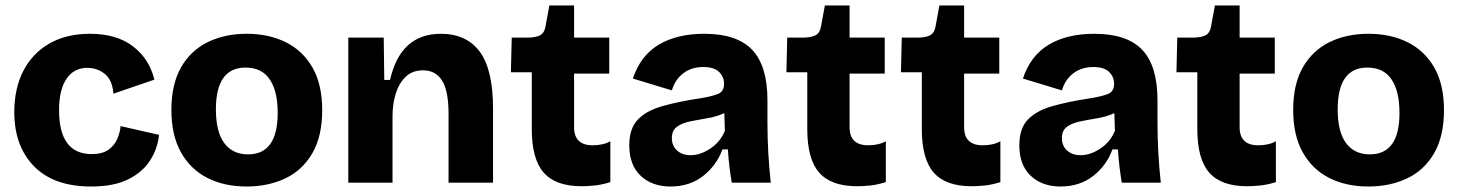

<svg xmlns="http://www.w3.org/2000/svg" viewBox="-20 -665 5309 699"><path d="M312 14Q176 14 104 -59.5Q32 -133 32 -257Q32 -342 64.5 -406Q97 -470 159 -506Q221 -542 307 -542Q405 -542 464.5 -496Q524 -450 542 -375L393 -324Q389 -374 361.5 -396Q334 -418 298 -418Q249 -418 222 -378Q195 -338 195 -264Q195 -104 314 -104Q353 -104 375 -120Q397 -136 407 -159.5Q417 -183 419 -206L559 -174Q554 -124 526.5 -81Q499 -38 446.5 -12Q394 14 312 14Z M878 14Q797 14 735.5 -17Q674 -48 639 -110Q604 -172 604 -265Q604 -358 639 -419.5Q674 -481 736 -511.5Q798 -542 878 -542Q959 -542 1021 -511Q1083 -480 1118 -418.5Q1153 -357 1153 -264Q1153 -169 1117 -107Q1081 -45 1018.5 -15.5Q956 14 878 14ZM883 -103Q991 -103 991 -254Q991 -333 962 -376Q933 -419 874 -419Q766 -419 766 -267Q766 -185 796.5 -144Q827 -103 883 -103Z M1248 0V-528H1377L1379 -374H1400Q1438 -542 1585 -542Q1678 -542 1726.5 -477Q1775 -412 1775 -269V0H1613V-251Q1613 -334 1589.5 -371.5Q1566 -409 1520 -409Q1482 -409 1457.5 -386Q1433 -363 1421 -325Q1409 -287 1409 -241V0Z M2097 13Q2003 13 1959.5 -36.5Q1916 -86 1916 -195V-402H1840L1843 -528H1898Q1930 -528 1946 -536.5Q1962 -545 1966 -569L1980 -645H2070V-528H2198V-397H2070V-202Q2070 -136 2138 -136Q2157 -136 2174 -140Q2191 -144 2202 -151V-2Q2170 8 2143.5 10.5Q2117 13 2097 13Z M2421 14Q2354 14 2312.5 -25Q2271 -64 2271 -136Q2271 -197 2302 -229.5Q2333 -262 2391 -278.5Q2449 -295 2528 -307Q2572 -314 2594 -323Q2616 -332 2616 -360Q2616 -385 2598 -403Q2580 -421 2540 -421Q2498 -421 2468 -398.5Q2438 -376 2426 -336L2284 -379Q2312 -463 2378.5 -502.5Q2445 -542 2544 -542Q2663 -542 2718.5 -483.5Q2774 -425 2774 -300V-219Q2774 -110 2786 0H2644Q2640 -23 2636 -55Q2632 -87 2630 -121H2610Q2589 -63 2540 -24.5Q2491 14 2421 14ZM2494 -100Q2530 -100 2566.5 -124.5Q2603 -149 2619 -189L2617 -253Q2588 -240 2555 -234.5Q2522 -229 2492.5 -223Q2463 -217 2444.5 -203.5Q2426 -190 2426 -162Q2426 -134 2445 -117Q2464 -100 2494 -100Z M3100 13Q3006 13 2962.5 -36.5Q2919 -86 2919 -195V-402H2843L2846 -528H2901Q2933 -528 2949 -536.5Q2965 -545 2969 -569L2983 -645H3073V-528H3201V-397H3073V-202Q3073 -136 3141 -136Q3160 -136 3177 -140Q3194 -144 3205 -151V-2Q3173 8 3146.5 10.5Q3120 13 3100 13Z M3517 13Q3423 13 3379.5 -36.5Q3336 -86 3336 -195V-402H3260L3263 -528H3318Q3350 -528 3366 -536.5Q3382 -545 3386 -569L3400 -645H3490V-528H3618V-397H3490V-202Q3490 -136 3558 -136Q3577 -136 3594 -140Q3611 -144 3622 -151V-2Q3590 8 3563.5 10.5Q3537 13 3517 13Z M3841 14Q3774 14 3732.5 -25Q3691 -64 3691 -136Q3691 -197 3722 -229.5Q3753 -262 3811 -278.5Q3869 -295 3948 -307Q3992 -314 4014 -323Q4036 -332 4036 -360Q4036 -385 4018 -403Q4000 -421 3960 -421Q3918 -421 3888 -398.5Q3858 -376 3846 -336L3704 -379Q3732 -463 3798.5 -502.5Q3865 -542 3964 -542Q4083 -542 4138.5 -483.5Q4194 -425 4194 -300V-219Q4194 -110 4206 0H4064Q4060 -23 4056 -55Q4052 -87 4050 -121H4030Q4009 -63 3960 -24.5Q3911 14 3841 14ZM3914 -100Q3950 -100 3986.5 -124.5Q4023 -149 4039 -189L4037 -253Q4008 -240 3975 -234.5Q3942 -229 3912.5 -223Q3883 -217 3864.5 -203.5Q3846 -190 3846 -162Q3846 -134 3865 -117Q3884 -100 3914 -100Z M4520 13Q4426 13 4382.5 -36.5Q4339 -86 4339 -195V-402H4263L4266 -528H4321Q4353 -528 4369 -536.5Q4385 -545 4389 -569L4403 -645H4493V-528H4621V-397H4493V-202Q4493 -136 4561 -136Q4580 -136 4597 -140Q4614 -144 4625 -151V-2Q4593 8 4566.5 10.5Q4540 13 4520 13Z M4962 14Q4881 14 4819.5 -17Q4758 -48 4723 -110Q4688 -172 4688 -265Q4688 -358 4723 -419.5Q4758 -481 4820 -511.5Q4882 -542 4962 -542Q5043 -542 5105 -511Q5167 -480 5202 -418.5Q5237 -357 5237 -264Q5237 -169 5201 -107Q5165 -45 5102.5 -15.5Q5040 14 4962 14ZM4967 -103Q5075 -103 5075 -254Q5075 -333 5046 -376Q5017 -419 4958 -419Q4850 -419 4850 -267Q4850 -185 4880.5 -144Q4911 -103 4967 -103Z"/></svg>

Font: Bricolage Grotesque 12pt ExtraBold
Style: Regular
Weight: 800
Designer: Mathieu Triay
Foundry: Atelier Triay
Version: Version 1.001; ttfautohint (v1.8.4.7-5d5b);gftools[0.9.33.de